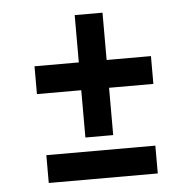

<svg xmlns="http://www.w3.org/2000/svg" viewBox="-44 -584 627 628"><g transform="rotate(-5 269.5 -270.0)"><path d="M91.3 -91.3H449.2V0H91.3ZM314.9 -539.6V-384.3H460.4V-293H314.9V-137.7H223.6V-293H78.1V-384.3H223.6V-539.6Z"/></g></svg>

Font: NoticiaText-Bold
Style: Bold
Weight: 700
Designer: JM Sole
Foundry: JM Sole
Version: Version 1.003